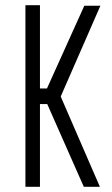

<svg xmlns="http://www.w3.org/2000/svg" viewBox="-20 -720 430 740"><path d="M303 0 162 -319H134V0H78V-700H134V-379H161L305 -698H367L214 -348L365 0Z"/></svg>

Font: Marvel
Style: Regular
Weight: 400
Designer: Carolina Trebol
Foundry: Carolina Trebol
Version: Version 1.001